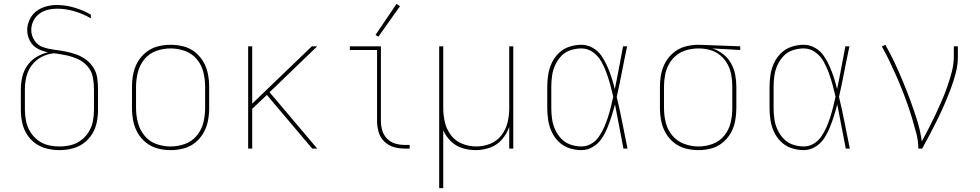

<svg xmlns="http://www.w3.org/2000/svg" viewBox="-20 -770 5080 995"><path d="M288 8Q321 8 353.5 0Q386 -8 413 -27.5Q440 -47 457.5 -75.5Q475 -104 481.5 -136.5Q488 -169 488 -202V-307Q488 -336 484 -365Q480 -394 464.5 -419Q449 -444 425 -461.5Q401 -479 373.5 -488.5Q346 -498 317.5 -503.5Q289 -509 260 -512.5Q231 -516 203 -525.5Q175 -535 158.5 -560.5Q142 -586 142 -615Q142 -639 153 -661.5Q164 -684 183.5 -698.5Q203 -713 227 -719Q251 -725 275 -725Q321 -725 366 -711.5Q411 -698 451 -675V-694Q411 -717 365.5 -730.5Q320 -744 274 -744Q246 -744 218.5 -736.5Q191 -729 168.5 -712Q146 -695 133.5 -668.5Q121 -642 121 -614Q121 -585 135 -558.5Q149 -532 175 -518Q201 -504 229 -499Q198 -492 169.5 -475Q141 -458 122 -431Q103 -404 95.5 -372Q88 -340 88 -307V-202Q88 -169 94.5 -136.5Q101 -104 118.5 -75.5Q136 -47 163 -27.5Q190 -8 222.5 0Q255 8 288 8ZM288 -11Q258 -11 229 -18Q200 -25 176 -43.5Q152 -62 136.5 -87.5Q121 -113 115 -142.5Q109 -172 109 -202V-307Q109 -341 117 -373.5Q125 -406 145.5 -433Q166 -460 196.5 -475.5Q227 -491 260 -494Q292 -490 323 -483.5Q354 -477 383 -464Q412 -451 433.5 -426.5Q455 -402 461 -370.5Q467 -339 467 -307V-202Q467 -172 461.5 -142.5Q456 -113 440.5 -87.5Q425 -62 400.5 -43.5Q376 -25 347 -18Q318 -11 288 -11Z M864 8Q898 8 931 -0.5Q964 -9 990.5 -30Q1017 -51 1034 -80.5Q1051 -110 1057.5 -143Q1064 -176 1064 -210V-320Q1064 -354 1057.5 -387Q1051 -420 1034 -449.5Q1017 -479 990.5 -500Q964 -521 931 -529.5Q898 -538 864 -538Q830 -538 797.5 -529.5Q765 -521 738 -500Q711 -479 694 -449.5Q677 -420 670.5 -387Q664 -354 664 -320V-210Q664 -176 670.5 -143Q677 -110 694 -80.5Q711 -51 738 -30Q765 -9 797.5 -0.5Q830 8 864 8ZM864 -11Q826 -11 789.5 -24Q753 -37 728.5 -67.5Q704 -98 694.5 -135Q685 -172 685 -210V-320Q685 -358 694.5 -395.5Q704 -433 728.5 -463Q753 -493 789.5 -506Q826 -519 864 -519Q902 -519 938.5 -506Q975 -493 1000 -463Q1025 -433 1034 -395.5Q1043 -358 1043 -320V-210Q1043 -172 1034 -135Q1025 -98 1000 -67.5Q975 -37 938.5 -24Q902 -11 864 -11Z M1266 0H1287V-206L1363 -278L1439 -188L1598 0H1624L1377 -292L1624 -530H1596L1287 -233V-530H1266Z M2077 0H2103V-19H2077Q2052 -19 2028 -26Q2004 -33 1986 -51.5Q1968 -70 1961 -94Q1954 -118 1954 -143V-530H1793V-511H1934V-143Q1934 -114 1942 -86Q1950 -58 1971 -37Q1992 -16 2020 -8Q2048 0 2077 0ZM1941 -580 2053 -738 2035 -750 1926 -589Z M2256 205H2277V-95Q2291 -63 2316.5 -38Q2342 -13 2376 -2.5Q2410 8 2445 8Q2483 8 2519.5 -5Q2556 -18 2581.5 -47.5Q2607 -77 2619 -113V0H2640V-530H2619V-210Q2619 -173 2610.5 -136.5Q2602 -100 2579 -69.5Q2556 -39 2520.5 -25Q2485 -11 2448 -11Q2411 -11 2375.5 -25Q2340 -39 2317 -69.5Q2294 -100 2285.5 -136.5Q2277 -173 2277 -210V-530H2256Z M2993 8Q3025 8 3053 -9Q3081 -26 3098.5 -52.5Q3116 -79 3128 -108.5Q3140 -138 3149.5 -168Q3159 -198 3167 -229Q3178 -172 3189 -114.5Q3200 -57 3211 0H3232Q3218 -67 3205 -134.5Q3192 -202 3176 -268Q3191 -334 3203.5 -399.5Q3216 -465 3230 -530H3209Q3198 -475 3188 -419.5Q3178 -364 3166 -308Q3159 -338 3149.5 -367.5Q3140 -397 3127.5 -425.5Q3115 -454 3097.5 -480Q3080 -506 3052 -522Q3024 -538 2993 -538Q2962 -538 2931 -528Q2900 -518 2876.5 -495.5Q2853 -473 2839.5 -444Q2826 -415 2821 -383.5Q2816 -352 2816 -320V-210Q2816 -178 2821 -146.5Q2826 -115 2839.5 -86Q2853 -57 2876.5 -34.5Q2900 -12 2931 -2Q2962 8 2993 8ZM2993 -11Q2965 -11 2937 -20.5Q2909 -30 2889 -51Q2869 -72 2857 -98.5Q2845 -125 2841 -153Q2837 -181 2837 -210V-320Q2837 -349 2841 -377.5Q2845 -406 2857 -432.5Q2869 -459 2889 -480Q2909 -501 2937 -510Q2965 -519 2993 -519Q3026 -519 3053 -499.5Q3080 -480 3096 -451.5Q3112 -423 3123 -392.5Q3134 -362 3142.5 -331Q3151 -300 3158 -269Q3152 -242 3145.5 -215.5Q3139 -189 3130.5 -162.5Q3122 -136 3111 -111Q3100 -86 3084.5 -63Q3069 -40 3045 -25.5Q3021 -11 2993 -11Z M3600 8Q3633 8 3665.5 -0.5Q3698 -9 3724.5 -30.5Q3751 -52 3767.5 -81.5Q3784 -111 3790 -144Q3796 -177 3796 -210V-320Q3796 -352 3790 -383Q3784 -414 3768.5 -442Q3753 -470 3727.5 -489.5Q3702 -509 3672 -519L3816 -511V-530L3601 -538H3600Q3566 -538 3533.5 -529.5Q3501 -521 3474 -500Q3447 -479 3430 -449.5Q3413 -420 3406.5 -387Q3400 -354 3400 -320V-210Q3400 -177 3406.5 -143.5Q3413 -110 3430 -80.5Q3447 -51 3473.5 -30Q3500 -9 3533 -0.5Q3566 8 3600 8ZM3600 -11Q3562 -11 3525.5 -24.5Q3489 -38 3464 -68Q3439 -98 3430 -135Q3421 -172 3421 -210V-320Q3421 -351 3426.5 -381Q3432 -411 3447 -438Q3462 -465 3486 -484Q3510 -503 3540 -511Q3570 -519 3600 -519Q3630 -519 3659.5 -511Q3689 -503 3712.5 -483.5Q3736 -464 3750.5 -437Q3765 -410 3770 -380Q3775 -350 3775 -320V-210Q3775 -172 3766.5 -135Q3758 -98 3734 -68Q3710 -38 3674 -24.5Q3638 -11 3600 -11Z M4145 8Q4177 8 4205 -9Q4233 -26 4250.5 -52.5Q4268 -79 4280 -108.5Q4292 -138 4301.5 -168Q4311 -198 4319 -229Q4330 -172 4341 -114.5Q4352 -57 4363 0H4384Q4370 -67 4357 -134.5Q4344 -202 4328 -268Q4343 -334 4355.5 -399.5Q4368 -465 4382 -530H4361Q4350 -475 4340 -419.5Q4330 -364 4318 -308Q4311 -338 4301.5 -367.5Q4292 -397 4279.5 -425.5Q4267 -454 4249.5 -480Q4232 -506 4204 -522Q4176 -538 4145 -538Q4114 -538 4083 -528Q4052 -518 4028.5 -495.5Q4005 -473 3991.5 -444Q3978 -415 3973 -383.5Q3968 -352 3968 -320V-210Q3968 -178 3973 -146.5Q3978 -115 3991.5 -86Q4005 -57 4028.5 -34.5Q4052 -12 4083 -2Q4114 8 4145 8ZM4145 -11Q4117 -11 4089 -20.5Q4061 -30 4041 -51Q4021 -72 4009 -98.5Q3997 -125 3993 -153Q3989 -181 3989 -210V-320Q3989 -349 3993 -377.5Q3997 -406 4009 -432.5Q4021 -459 4041 -480Q4061 -501 4089 -510Q4117 -519 4145 -519Q4178 -519 4205 -499.5Q4232 -480 4248 -451.5Q4264 -423 4275 -392.5Q4286 -362 4294.5 -331Q4303 -300 4310 -269Q4304 -242 4297.5 -215.5Q4291 -189 4282.5 -162.5Q4274 -136 4263 -111Q4252 -86 4236.5 -63Q4221 -40 4197 -25.5Q4173 -11 4145 -11Z M4739 0H4759Q4780 -38 4800 -76Q4820 -114 4839 -152.5Q4858 -191 4875 -230.5Q4892 -270 4907 -310Q4922 -350 4933 -392Q4944 -434 4944 -477V-530H4923V-477Q4923 -438 4913 -399.5Q4903 -361 4890 -323.5Q4877 -286 4861.5 -250Q4846 -214 4829 -178Q4812 -142 4794 -107Q4776 -72 4757 -37Q4750 -91 4734 -142.5Q4718 -194 4699.5 -244.5Q4681 -295 4660.5 -344.5Q4640 -394 4617.5 -442.5Q4595 -491 4568 -538L4550 -529Q4570 -494 4587.5 -457.5Q4605 -421 4621.5 -384Q4638 -347 4653 -309.5Q4668 -272 4681.5 -234Q4695 -196 4706.5 -157.5Q4718 -119 4728.5 -79.5Q4739 -40 4739 0Z"/></svg>

Font: Iosevka Sparkle Thin
Style: Regular
Weight: 100
Designer: Belleve Invis
Foundry: Belleve Invis
Version: Version 4.5.0; ttfautohint (v1.8.3)